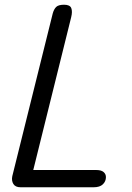

<svg xmlns="http://www.w3.org/2000/svg" viewBox="-20 -792 558 812"><path d="M67 0Q45 0 36.5 -14Q28 -28 32 -47L203 -735Q208 -753 217.5 -762.5Q227 -772 251 -772Q276 -772 281.5 -757.5Q287 -743 281 -719L112 -38Q109 -26 100 -13Q91 0 67 0ZM69 0 93 -73H387Q408 -73 418 -64.5Q428 -56 428 -43Q428 -25 415 -12.5Q402 0 376 0Z"/></svg>

Font: Edu TAS Beginner Medium
Style: Regular
Weight: 500
Version: Version 1.003